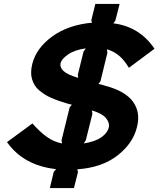

<svg xmlns="http://www.w3.org/2000/svg" viewBox="-20 -859 816 989"><path d="M540 -201.2Q546.4 -225.1 526.4 -250Q506.3 -274.9 453.1 -290L456.1 -272.9L421.9 -136.2L411.1 -120.1Q470.2 -129.4 501.7 -151.6Q533.2 -173.8 540 -201.2ZM410.2 -592.8 421.9 -609.9Q365.2 -602.1 331.3 -578.9Q297.4 -555.7 292 -533.2Q287.1 -512.7 306.6 -493.7Q326.2 -474.6 382.8 -458L380.9 -474.1ZM686 -206.1Q666 -121.1 585.4 -58.3Q504.9 4.4 377.9 13.2L381.8 26.9L360.8 109.9H236.8L256.8 25.9L269 12.2Q101.1 -6.3 16.1 -127L147 -223.1Q189 -175.8 224.6 -151.6Q260.3 -127.4 299.8 -120.1L296.9 -136.2L338.9 -306.2L350.1 -319.8Q347.2 -320.8 338.1 -322.8Q329.1 -324.7 328.1 -325.2Q303.7 -332.5 284.4 -339.1Q265.1 -345.7 244.9 -354.5Q224.6 -363.3 209.7 -373Q194.8 -382.8 180.9 -394.5Q167 -406.2 158.7 -420.2Q150.4 -434.1 145.3 -450.4Q140.1 -466.8 140.4 -486.6Q140.6 -506.3 146 -528.8Q166.5 -610.8 248.3 -670.7Q330.1 -730.5 454.1 -742.2L450.2 -753.9L471.2 -838.9H596.2L574.2 -752.9L564 -738.8Q699.2 -721.7 775.9 -607.9L644 -509.8Q620.6 -548.8 593.8 -571.8Q566.9 -594.7 530.8 -605L533.2 -586.9L497.1 -439L486.8 -426.8Q516.1 -419.9 522.9 -417Q625 -390.1 664.8 -335.4Q704.6 -280.8 686 -206.1Z"/></svg>

Font: Sinkin Sans 600 SemiBold Italic
Style: Regular
Weight: 600
Italic angle: -112°
Designer: Keith Bates
Foundry: K-Type
Version: Sinkin Sans (version 1.0)  by Keith Bates   •   © 2014   www